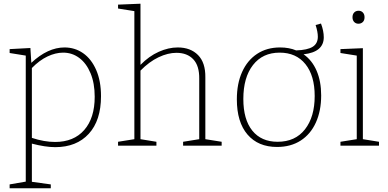

<svg xmlns="http://www.w3.org/2000/svg" viewBox="-20 -786 2095 1036"><path d="M525 -267Q525 -136 459 -64Q393 8 278 8Q225 8 152 -11V195L254 209V230H32V209L119 194V-486L32 -500V-521L144 -527L149 -447Q238 -530 328 -530Q384 -530 428.5 -499Q473 -468 499 -408.5Q525 -349 525 -267ZM491 -264Q491 -337 468.5 -391Q446 -445 407.5 -473.5Q369 -502 321 -502Q280 -502 236.5 -481.5Q193 -461 152 -419V-42Q219 -20 277 -20Q378 -20 434.5 -84.5Q491 -149 491 -264Z M1088 -35 1176 -21V0H968V-21L1055 -35V-361Q1056 -431 1023 -466Q990 -501 932 -501Q886 -501 835.5 -477Q785 -453 738 -405V-35L824 -21V0H617V-21L705 -35V-726L617 -740V-761L738 -766V-436Q784 -483 836.5 -506.5Q889 -530 939 -530Q1008 -530 1048.5 -489Q1089 -448 1088 -369Z M1713 -271Q1713 -188 1684.5 -125Q1656 -62 1602.5 -27.5Q1549 7 1475 7Q1373 7 1315.5 -60Q1258 -127 1258 -250Q1258 -335 1286.5 -398Q1315 -461 1367.5 -495.5Q1420 -530 1491 -530Q1540 -530 1578 -514Q1639 -516 1667 -533.5Q1695 -551 1695 -588Q1695 -614 1683 -651L1712 -659Q1727 -619 1727 -585Q1727 -505 1618 -493Q1664 -461 1688.5 -404Q1713 -347 1713 -271ZM1678 -268Q1678 -378 1628 -440Q1578 -502 1489 -502Q1397 -502 1345 -435Q1293 -368 1293 -252Q1293 -141 1341.5 -81Q1390 -21 1478 -21Q1573 -21 1625.5 -88Q1678 -155 1678 -268Z M1938 -526V-35L2025 -21V0H1817V-21L1905 -35V-486L1817 -500V-521ZM1882 -693Q1882 -709 1891 -718.5Q1900 -728 1915 -728Q1929 -728 1938 -718.5Q1947 -709 1947 -693Q1947 -676 1937.5 -667Q1928 -658 1914 -658Q1900 -658 1891 -667.5Q1882 -677 1882 -693Z"/></svg>

Font: Bitter Pro ExtraLight
Style: Regular
Weight: 275
Designer: Sol Matas, and Bitter project Authors
Foundry: Sol Matas
Version: Version 1.010